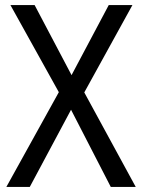

<svg xmlns="http://www.w3.org/2000/svg" viewBox="-20 -734 558 754"><path d="M513 0H415L259 -303L97 0H5L211 -372L21 -714H116L261 -439L407 -714H500L311 -371Z"/></svg>

Font: Noto Sans SemiCondensed
Style: Regular
Weight: 400
Width: 4
Version: Version 2.013